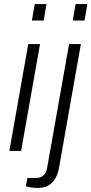

<svg xmlns="http://www.w3.org/2000/svg" viewBox="-20 -743 450 945"><path d="M137 -642 151 -723H209L195 -642ZM26 0 119 -526H177L84 0ZM338 -642 352 -723H410L396 -642ZM164 182Q154 182 143.5 181Q133 180 123.5 178Q114 176 107 174L115 133H155Q180 133 194 120.5Q208 108 212 83L320 -526H378L271 80Q267 107 255 130.5Q243 154 221.5 168Q200 182 164 182Z"/></svg>

Font: Archivo SemiBold ExtraLight
Style: Italic
Weight: 250
Italic angle: -10°
Version: Version 2.001